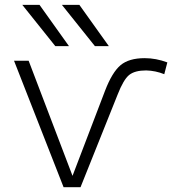

<svg xmlns="http://www.w3.org/2000/svg" viewBox="-20 -774 736 795"><path d="M373 -583 236.3 -753.9H308.6L430.7 -583ZM209 -583 72.3 -753.9H143.6L265.6 -583ZM280.3 -45.9 415 -398.4Q444.3 -474.6 479 -503.9Q513.7 -533.2 579.1 -533.2Q626 -533.2 672.9 -515.6L660.2 -466.8Q624 -481.4 585 -482.4Q538.1 -482.4 514.6 -463.4Q491.2 -444.3 466.8 -381.8L313.5 1H243.2L38.1 -522.5H98.6Z"/></svg>

Font: Gen Shin Gothic Light
Style: Regular
Weight: 200
Designer: [Source Han Sans]
Ryoko NISHIZUKA  (kana & ideographs); Paul D. Hunt (Latin, Greek & Cyrillic); Wenlong ZHANG  (bopomofo
Version: Version 1.002.20150607